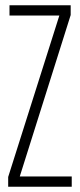

<svg xmlns="http://www.w3.org/2000/svg" viewBox="-20 -708 305 728"><path d="M11 0V-37L205 -649H16V-688H248V-651L55 -39H252V0Z"/></svg>

Font: Saira Ultra Condensed ExLight
Style: Regular
Weight: 200
Width: 1
Designer: Hector Gatti with collaboration of the Omnibus-Type team
Foundry: Omnibus-Type
Version: Version 1.001; ttfautohint (v1.8)